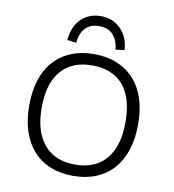

<svg xmlns="http://www.w3.org/2000/svg" viewBox="-99 -1025 1015 1120"><g transform="rotate(10 408.5 -465.0)"><path d="M408 8Q333 8 273 -16.5Q213 -41 171.5 -87.5Q130 -134 108 -200.5Q86 -267 86 -352Q86 -437 107.5 -504Q129 -571 171 -617.5Q213 -664 272.5 -688.5Q332 -713 408 -713Q484 -713 544 -688.5Q604 -664 646 -617.5Q688 -571 709.5 -504.5Q731 -438 731 -353Q731 -268 709 -201Q687 -134 645.5 -87.5Q604 -41 544 -16.5Q484 8 408 8ZM408 -59Q487 -59 542 -92Q597 -125 626.5 -190.5Q656 -256 656 -353Q656 -451 627 -516Q598 -581 542.5 -613.5Q487 -646 408 -646Q330 -646 275 -613.5Q220 -581 190 -516Q160 -451 160 -353Q160 -256 190 -190.5Q220 -125 275 -92Q330 -59 408 -59ZM293 -760 239 -767Q245 -847 291.5 -892.5Q338 -938 408 -938Q479 -938 526 -891Q573 -844 578 -767L525 -760Q521 -813 492 -846Q463 -879 408 -879Q357 -879 327 -847.5Q297 -816 293 -760Z"/></g></svg>

Font: Nunito Sans 6pt Light
Style: Regular
Weight: 300
Version: Version 3.101;gftools[0.9.27]